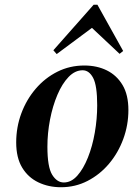

<svg xmlns="http://www.w3.org/2000/svg" viewBox="-20 -771 563 806"><path d="M236 15Q184 15 141 -5.5Q98 -26 73 -67.5Q48 -109 48 -173Q48 -237 69.5 -295Q91 -353 130 -398.5Q169 -444 221 -470Q273 -496 334 -496Q387 -496 428.5 -475.5Q470 -455 494.5 -414Q519 -373 519 -309Q519 -246 497.5 -187.5Q476 -129 437.5 -83.5Q399 -38 347.5 -11.5Q296 15 236 15ZM248 -5Q279 -5 304.5 -33.5Q330 -62 349 -109.5Q368 -157 378 -214.5Q388 -272 388 -329Q388 -412 371 -444Q354 -476 327 -476Q295 -476 268 -448Q241 -420 221 -373Q201 -326 190 -269Q179 -212 179 -155Q179 -70 199 -37.5Q219 -5 248 -5ZM482 -545 366 -654 218 -544 204 -560 373 -751H389L497 -557Z"/></svg>

Font: DeepMind Serif Display
Style: Italic
Weight: 400
Italic angle: -12°
Designer: Frank Grießhammer / Modifications: Colophon Foundry
Foundry: Colophon Foundry
Version: Version 5.003; ttfautohint (v1.8.2)